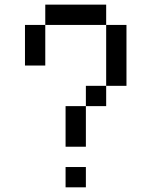

<svg xmlns="http://www.w3.org/2000/svg" viewBox="-20 -801 648 821"><path d="M173.6 -694.4V-781.2H434V-694.4ZM347.2 -173.6H260.4V-347.2H347.2ZM173.6 -694.4V-520.8H86.8V-694.4ZM434 -694.4H520.8V-434H434ZM434 -434V-347.2H347.2V-434ZM347.2 0H260.4V-86.8H347.2Z"/></svg>

Font: 8-bit Operator+
Style: Regular
Weight: 400
Designer: GrandChaos9000
Foundry: Grand Chaos Productions
Version: Version 1.2.0 - April 24, 2014